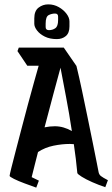

<svg xmlns="http://www.w3.org/2000/svg" viewBox="-20 -857 514 879"><path d="M146 2Q121 -7 92.5 -17.5Q64 -28 44 -38Q24 -48 24 -52Q24 -56 31.5 -86.5Q39 -117 51.5 -164.5Q64 -212 78.5 -268Q93 -324 108 -379.5Q123 -435 136 -481.5Q149 -528 157 -556H105L60 -623L66 -639H272L330 -555Q342 -506 355 -444.5Q368 -383 381 -319.5Q394 -256 405 -202Q416 -148 423 -112Q430 -76 431 -71Q433 -58 442 -51Q451 -44 474 -32L462 0Q432 -10 402.5 -23Q373 -36 354 -48Q335 -60 334 -65Q331 -97 327 -130.5Q323 -164 318 -197Q309 -198 300 -198Q264 -198 225 -190Q186 -182 154 -161Q147 -133 139.5 -104Q132 -75 125 -46L158 -30ZM231 -279Q271 -279 309 -257Q297 -337 282.5 -412.5Q268 -488 257 -547Q243 -496 224.5 -427Q206 -358 184 -274Q208 -279 231 -279ZM240 -678Q208 -678 185 -689.5Q162 -701 149.5 -717.5Q137 -734 137 -748V-773Q137 -807 156.5 -822Q176 -837 201 -837Q227 -837 249 -824.5Q271 -812 284.5 -794Q298 -776 298 -759V-736Q298 -706 281.5 -692Q265 -678 240 -678ZM204 -719Q221 -719 233.5 -728Q246 -737 246 -765V-781Q246 -795 232 -795Q217 -795 203 -788Q189 -781 189 -749V-733Q189 -719 204 -719Z"/></svg>

Font: Jaini
Style: Regular
Weight: 400
Designer: Maithili Shingre, Girish Dalvi (Devanagari), Taresh Vohra (Latin)
Foundry: Ek Type
Version: Version 2.000; ttfautohint (v1.8.4.7-5d5b)